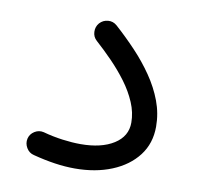

<svg xmlns="http://www.w3.org/2000/svg" viewBox="-58 -473 583 566"><g transform="rotate(10 233.0 -190.0)"><path d="M48 -29.7Q44.8 -15.3 52.7 -2Q60.6 11.4 75.3 14.7Q108.9 23.5 140.1 28.1Q171.4 32.7 200.2 32.7Q262.3 32.7 310.9 12.8Q359.5 -7.1 387.4 -43.5Q415.3 -79.9 415.3 -130.2Q415.3 -169.7 401.4 -206.7Q387.5 -243.7 363.8 -278.1Q340.1 -312.6 310.4 -344Q280.6 -375.5 248.7 -404.1Q237 -414.5 221.8 -413.2Q206.7 -411.9 196.5 -400.7Q186.9 -389.6 187.5 -374.3Q188 -359 199.4 -348.9Q223.9 -327 249 -301.2Q274 -275.5 295 -247.3Q315.9 -219.1 328.6 -189.2Q341.3 -159.4 341.3 -129.2Q341.3 -88.2 304 -64.6Q266.7 -41 204.6 -41Q179.8 -41 150.3 -44.9Q120.7 -48.8 91.9 -56.8Q77.2 -60.2 64.3 -52.1Q51.3 -43.9 48 -29.7Z"/></g></svg>

Font: Mikhak VF
Style: Regular
Weight: 100
Designer: Amin Abedi
Version: Version 3.001